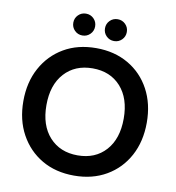

<svg xmlns="http://www.w3.org/2000/svg" viewBox="-96 -977 982 1074"><g transform="rotate(10 395.5 -440.0)"><path d="M396 12Q291 12 212.5 -34Q134 -80 89.5 -161.5Q45 -243 45 -350Q45 -457 89.5 -538.5Q134 -620 212.5 -666Q291 -712 396 -712Q500 -712 579 -666Q658 -620 702 -538.5Q746 -457 746 -350Q746 -243 702 -161.5Q658 -80 579 -34Q500 12 396 12ZM396 -103Q496 -103 555.5 -169Q615 -235 615 -350Q615 -465 555.5 -531Q496 -597 396 -597Q296 -597 236 -531Q176 -465 176 -350Q176 -235 236 -169Q296 -103 396 -103ZM486 -768Q460 -768 442 -786Q424 -804 424 -830Q424 -856 442 -874Q460 -892 486 -892Q512 -892 530 -874Q548 -856 548 -830Q548 -804 530 -786Q512 -768 486 -768ZM306 -768Q280 -768 262 -786Q244 -804 244 -830Q244 -856 262 -874Q280 -892 306 -892Q332 -892 350 -874Q368 -856 368 -830Q368 -804 350 -786Q332 -768 306 -768Z"/></g></svg>

Font: Firefly Display
Style: Bold
Weight: 700
Designer: Colophon Foundry, Jonny Pinhorn
Foundry: Colophon Foundry
Version: Version 1.200; ttfautohint (v1.8.3)